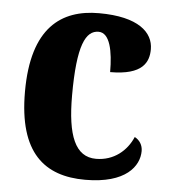

<svg xmlns="http://www.w3.org/2000/svg" viewBox="-45 -590 567 642"><g transform="rotate(5 238.5 -269.5)"><path d="M264 10C401 10 444 -52 444 -102C444 -122 434 -138 417 -147C397 -100 354 -63 294 -63C224 -63 196 -133 196 -267C196 -437 223 -487 266 -487C304 -487 316 -426 316 -356C426 -356 445 -401 445 -444C445 -500 395 -549 262 -549C136 -549 38 -482 38 -266C38 -60 128 10 264 10Z"/></g></svg>

Font: Noto Serif Myanmar Condensed ExtraBold
Style: Regular
Weight: 800
Width: 3
Designer: Ben Mitchell and the Monotype Design Team
Foundry: Monotype Imaging Inc.
Version: Version 2.106